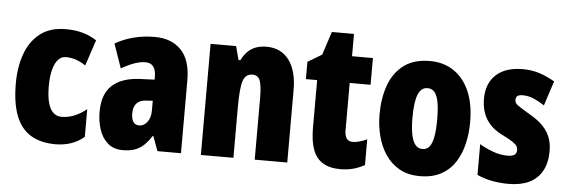

<svg xmlns="http://www.w3.org/2000/svg" viewBox="-46 -803 2814 952"><g transform="rotate(5 1361.0 -327.0)"><path d="M254 10Q180 10 130.5 -20Q81 -50 56.5 -113Q32 -176 32 -274Q32 -355 55.5 -420.5Q79 -486 128.5 -524.5Q178 -563 257 -563Q303 -563 340 -552.5Q377 -542 410 -521L367 -392Q342 -409 318 -417Q294 -425 268 -425Q246 -425 230 -407.5Q214 -390 205 -356.5Q196 -323 196 -274Q196 -226 204.5 -193.5Q213 -161 230 -144.5Q247 -128 272 -128Q304 -128 335 -140.5Q366 -153 396 -177V-39Q366 -14 330.5 -2Q295 10 254 10Z M699 -563Q782 -563 830 -513.5Q878 -464 878 -363V0H761L734 -73H731Q713 -45 693.5 -26.5Q674 -8 649 1Q624 10 589 10Q542 10 513 -16Q484 -42 471 -83Q458 -124 458 -169Q458 -258 505.5 -301.5Q553 -345 644 -349L716 -352V-366Q716 -400 703 -417Q690 -434 663 -434Q639 -434 610 -424Q581 -414 544 -393L502 -513Q543 -537 592.5 -550Q642 -563 699 -563ZM686 -245Q653 -244 636.5 -226.5Q620 -209 620 -176Q620 -148 630 -133.5Q640 -119 659 -119Q683 -119 699.5 -141Q716 -163 716 -198V-247Z M1255 -563Q1327 -563 1367 -510Q1407 -457 1407 -360V0H1245V-308Q1245 -363 1236 -391Q1227 -419 1197 -419Q1163 -419 1151 -383Q1139 -347 1139 -253V0H977V-553H1104L1122 -485H1131Q1144 -511 1161.5 -528.5Q1179 -546 1202.5 -554.5Q1226 -563 1255 -563Z M1721 -130Q1736 -130 1754 -135Q1772 -140 1792 -149V-21Q1765 -6 1735.5 2Q1706 10 1672 10Q1618 10 1584 -11Q1550 -32 1534.5 -74.5Q1519 -117 1519 -182V-420H1463V-506L1533 -548L1571 -664H1681V-553H1785V-420H1681V-184Q1681 -157 1691 -143.5Q1701 -130 1721 -130Z M2293 -278Q2293 -225 2281.5 -173.5Q2270 -122 2244 -80.5Q2218 -39 2174.5 -14.5Q2131 10 2067 10Q2008 10 1965.5 -14Q1923 -38 1895.5 -79Q1868 -120 1855 -171.5Q1842 -223 1842 -278Q1842 -358 1865 -422.5Q1888 -487 1938 -525Q1988 -563 2069 -563Q2136 -563 2186.5 -529.5Q2237 -496 2265 -432.5Q2293 -369 2293 -278ZM2006 -276Q2006 -227 2012.5 -193Q2019 -159 2033 -142Q2047 -125 2068 -125Q2091 -125 2104 -142Q2117 -159 2123 -193Q2129 -227 2129 -278Q2129 -329 2123 -362Q2117 -395 2104 -411.5Q2091 -428 2068 -428Q2036 -428 2021 -391Q2006 -354 2006 -276Z M2698 -170Q2698 -111 2675.5 -70.5Q2653 -30 2611 -10Q2569 10 2509 10Q2469 10 2429.5 3Q2390 -4 2352 -21V-174Q2382 -156 2418.5 -142.5Q2455 -129 2492 -129Q2515 -129 2526 -136.5Q2537 -144 2537 -161Q2537 -170 2532.5 -179Q2528 -188 2510.5 -200Q2493 -212 2454 -231Q2420 -248 2397 -272.5Q2374 -297 2362.5 -329Q2351 -361 2351 -400Q2351 -477 2398 -520Q2445 -563 2531 -563Q2574 -563 2612 -551Q2650 -539 2690 -516L2650 -393Q2625 -410 2597.5 -422Q2570 -434 2541 -434Q2524 -434 2515.5 -428Q2507 -422 2507 -408Q2507 -399 2511.5 -392Q2516 -385 2533 -374Q2550 -363 2585 -342Q2619 -323 2644 -299.5Q2669 -276 2683.5 -244.5Q2698 -213 2698 -170Z"/></g></svg>

Font: Noto Sans Khmer ExtraCondensed Black
Style: Regular
Weight: 900
Width: 2
Designer: Danh Hong and the Monotype Design Team
Foundry: Monotype Imaging Inc.
Version: Version 2.004